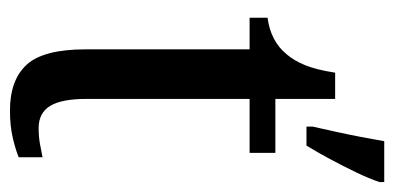

<svg xmlns="http://www.w3.org/2000/svg" viewBox="-228 -572 810 395"><g transform="rotate(90 177.5 -375.0)"><path d="M208 10Q145 10 113.5 -24.5Q82 -59 82 -146V-483H17V-520Q41 -523 60 -533Q79 -543 92 -559Q105 -574 114.5 -597Q124 -620 130 -659H184V-536H295V-483H184V-147Q184 -96 198.5 -72.5Q213 -49 244 -49Q261 -49 275.5 -51.5Q290 -54 304 -57V-8Q290 -2 265 4Q240 10 208 10ZM241 -613Q246 -635 251.5 -660Q257 -685 262 -711Q267 -737 271 -760H355V-750Q348 -729 335 -702Q322 -675 307.5 -648Q293 -621 280 -600H241Z"/></g></svg>

Font: Noto Serif Khmer Condensed Medium
Style: Regular
Weight: 500
Width: 3
Designer: Danh Hong and the Monotype Design Team
Foundry: Monotype Imaging Inc.
Version: Version 2.004